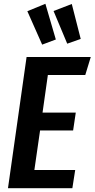

<svg xmlns="http://www.w3.org/2000/svg" viewBox="-20 -991 498 1011"><path d="M458 -691 429 -596H232L204 -398H379L365 -304H191L161 -96H376L361 0H22L120 -691ZM219 -971 274 -783 202 -756 124 -932ZM358 -970 405 -786 334 -761 262 -933Z"/></svg>

Font: Fira Sans Extra Condensed Medium
Style: Italic
Weight: 500
Width: 3
Italic angle: -8°
Designer: Carrois Corporate & Edenspiekermann AG
Foundry: Carrois Corporate GbR & Edenspiekermann AG
Version: Version 4.203